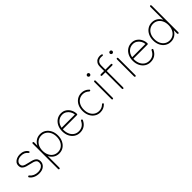

<svg xmlns="http://www.w3.org/2000/svg" viewBox="216 -2013 3509 3509"><g transform="rotate(-45 1970.5 -258.0)"><path d="M240 11Q180 11 131.5 -10.5Q83 -32 54 -72Q42 -88 59 -98Q72 -107 85 -91Q109 -59 150 -41Q191 -23 240 -23Q275 -23 306.5 -34.5Q338 -46 358 -70Q378 -94 378 -130Q378 -164 360.5 -182.5Q343 -201 311 -211.5Q279 -222 234 -231Q195 -239 156 -251Q117 -263 91.5 -288Q66 -313 66 -360Q66 -403 89.5 -431.5Q113 -460 151 -475Q189 -490 230 -490Q337 -490 388 -415Q399 -399 384 -390Q370 -381 359 -398Q317 -455 230 -455Q172 -455 137 -428Q102 -401 102 -360Q102 -329 118.5 -312Q135 -295 166 -285Q197 -275 240 -266Q271 -259 301.5 -251Q332 -243 357.5 -229Q383 -215 398 -191.5Q413 -168 413 -130Q413 -70 366.5 -29.5Q320 11 240 11Z M555 213Q537 213 537 193V-458Q537 -478 555 -478Q572 -478 572 -458V-374Q598 -428 645.5 -459Q693 -490 755 -490Q818 -490 866.5 -457.5Q915 -425 943 -369Q971 -313 971 -240Q971 -167 943 -110Q915 -53 866.5 -21Q818 11 755 11Q693 11 645.5 -20.5Q598 -52 572 -105V193Q572 213 555 213ZM755 -24Q808 -24 849 -51Q890 -78 913.5 -127Q937 -176 937 -240Q937 -304 913.5 -352.5Q890 -401 849 -428Q808 -455 755 -455Q701 -455 660 -428Q619 -401 595.5 -352.5Q572 -304 572 -240Q572 -176 595.5 -127Q619 -78 660 -51Q701 -24 755 -24Z M1294 11Q1231 11 1182 -21Q1133 -53 1105 -109.5Q1077 -166 1077 -239Q1077 -312 1105 -368.5Q1133 -425 1182 -457Q1231 -489 1294 -489Q1357 -489 1402 -456.5Q1447 -424 1470.5 -375Q1494 -326 1494 -275Q1494 -257 1474 -257H1112Q1109 -191 1130 -138Q1151 -85 1193.5 -54Q1236 -23 1294 -23Q1405 -23 1456 -129Q1465 -147 1481 -140Q1497 -132 1488 -113Q1428 11 1294 11ZM1116 -292H1459Q1455 -335 1433 -371.5Q1411 -408 1375.5 -431Q1340 -454 1294 -454Q1226 -454 1178 -410Q1130 -366 1116 -292Z M1820 11Q1757 11 1708 -21Q1659 -53 1631 -109.5Q1603 -166 1603 -239Q1603 -312 1631 -368.5Q1659 -425 1708 -457Q1757 -489 1820 -489Q1905 -489 1965 -429Q1980 -415 1966 -403Q1953 -393 1939 -406Q1889 -454 1820 -454Q1767 -454 1725.5 -427Q1684 -400 1660.5 -351.5Q1637 -303 1637 -239Q1637 -175 1660.5 -126Q1684 -77 1725.5 -50Q1767 -23 1820 -23Q1889 -23 1939 -71Q1952 -86 1966 -75Q1980 -63 1965 -49Q1905 11 1820 11Z M2147 0Q2130 0 2130 -20V-458Q2130 -478 2147 -478Q2164 -478 2164 -458V-20Q2164 0 2147 0ZM2147 -594Q2134 -594 2123.5 -604Q2113 -614 2113 -628Q2113 -642 2123.5 -651.5Q2134 -661 2147 -661Q2161 -661 2170.5 -651.5Q2180 -642 2180 -628Q2180 -614 2170.5 -604Q2161 -594 2147 -594Z M2416 0Q2399 0 2399 -20V-443H2316Q2296 -443 2296 -461Q2296 -478 2316 -478H2399V-578Q2399 -636 2420 -669Q2441 -702 2472.5 -715.5Q2504 -729 2535 -729Q2560 -729 2577.5 -724Q2595 -719 2593 -705Q2592 -696 2583.5 -693.5Q2575 -691 2564 -693Q2555 -695 2549 -695Q2543 -695 2535 -695Q2493 -695 2463 -668Q2433 -641 2433 -578V-478H2573Q2593 -478 2593 -461Q2593 -443 2573 -443H2433V-20Q2433 0 2416 0Z M2732 0Q2715 0 2715 -20V-458Q2715 -478 2732 -478Q2749 -478 2749 -458V-20Q2749 0 2732 0ZM2732 -594Q2719 -594 2708.5 -604Q2698 -614 2698 -628Q2698 -642 2708.5 -651.5Q2719 -661 2732 -661Q2746 -661 2755.5 -651.5Q2765 -642 2765 -628Q2765 -614 2755.5 -604Q2746 -594 2732 -594Z M3117 11Q3054 11 3005 -21Q2956 -53 2928 -109.5Q2900 -166 2900 -239Q2900 -312 2928 -368.5Q2956 -425 3005 -457Q3054 -489 3117 -489Q3180 -489 3225 -456.5Q3270 -424 3293.5 -375Q3317 -326 3317 -275Q3317 -257 3297 -257H2935Q2932 -191 2953 -138Q2974 -85 3016.5 -54Q3059 -23 3117 -23Q3228 -23 3279 -129Q3288 -147 3304 -140Q3320 -132 3311 -113Q3251 11 3117 11ZM2939 -292H3282Q3278 -335 3256 -371.5Q3234 -408 3198.5 -431Q3163 -454 3117 -454Q3049 -454 3001 -410Q2953 -366 2939 -292Z M3643 11Q3580 11 3531 -21Q3482 -53 3454 -109.5Q3426 -166 3426 -239Q3426 -312 3454 -368.5Q3482 -425 3531 -457Q3580 -489 3643 -489Q3705 -489 3752 -458Q3799 -427 3825 -374V-707Q3825 -727 3842 -727Q3859 -727 3859 -707V-20Q3859 0 3842 0Q3825 0 3825 -20V-104Q3799 -51 3752 -20Q3705 11 3643 11ZM3643 -23Q3696 -23 3737 -50Q3778 -77 3801.5 -126Q3825 -175 3825 -239Q3825 -303 3801.5 -351.5Q3778 -400 3737 -427Q3696 -454 3643 -454Q3590 -454 3548.5 -427Q3507 -400 3483.5 -351.5Q3460 -303 3460 -239Q3460 -175 3483.5 -126Q3507 -77 3548.5 -50Q3590 -23 3643 -23Z"/></g></svg>

Font: Zen Maru Gothic Light
Style: Regular
Weight: 300
Designer: Yoshimichi Ohira
Foundry: Positype
Version: Version 1.001